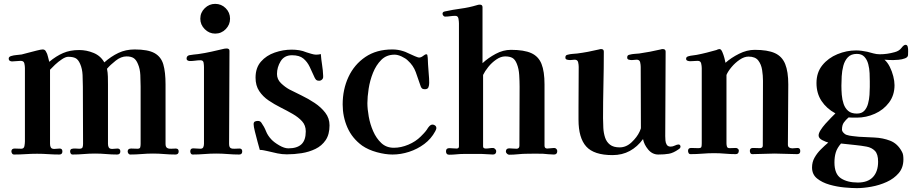

<svg xmlns="http://www.w3.org/2000/svg" viewBox="-20 -796 4738 994"><path d="M905 -12Q905 -27 890 -27Q879 -27 866.5 -26Q854 -25 845.5 -30Q837 -35 837 -51Q837 -128 837 -205Q837 -282 837 -359Q837 -423 825.5 -462.5Q814 -502 780 -521Q746 -540 677 -540Q631 -540 593 -522Q555 -504 520 -473Q501 -507 464.5 -522Q428 -537 390 -537Q343 -537 307 -521.5Q271 -506 235 -476Q231 -489 228 -503.5Q225 -518 218 -529Q213 -540 201 -540Q193 -540 171 -534.5Q149 -529 126.5 -523Q104 -517 92 -514Q79 -512 65 -511Q51 -510 38 -506Q34 -505 29.5 -502Q25 -499 25 -492Q25 -485 30.5 -481.5Q36 -478 42 -478Q53 -478 64.5 -479.5Q76 -481 87 -481Q103 -481 106 -468Q109 -455 109 -444Q109 -349 109 -254Q109 -159 109 -64Q109 -54 106.5 -40Q104 -26 90 -26Q81 -26 72.5 -26.5Q64 -27 56 -27Q39 -27 39 -12Q39 -7 42.5 -1.5Q46 4 53 4Q83 4 112.5 2Q142 0 172 0Q201 0 229.5 2Q258 4 287 4Q303 4 303 -12Q303 -27 289 -27Q282 -27 275 -26Q268 -25 261 -25Q248 -25 243.5 -32Q239 -39 239 -51Q239 -147 239 -243Q239 -339 239 -435Q248 -445 265 -461Q282 -477 301 -489.5Q320 -502 333 -502Q357 -502 371 -495Q385 -488 395 -465Q406 -440 407.5 -407.5Q409 -375 409 -348Q409 -274 409.5 -199.5Q410 -125 410 -51Q410 -39 407 -32.5Q404 -26 390 -26Q384 -26 372.5 -27Q361 -28 352 -25.5Q343 -23 343 -12Q343 -7 346 -1.5Q349 4 356 4Q385 4 414 1.5Q443 -1 472 -1Q501 -1 529.5 1.5Q558 4 586 4Q603 4 603 -12Q603 -27 588 -27Q581 -27 574.5 -26Q568 -25 561 -25Q548 -25 543.5 -32Q539 -39 539 -51Q539 -128 539 -205Q539 -282 539 -359Q539 -379 538.5 -399.5Q538 -420 534 -440Q551 -460 579 -482Q607 -504 635 -504Q658 -504 671.5 -495.5Q685 -487 694 -465Q705 -440 706.5 -407.5Q708 -375 708 -348V-51Q708 -41 706 -33.5Q704 -26 692 -26Q684 -26 675.5 -26.5Q667 -27 659 -27Q641 -27 641 -12Q641 -7 644.5 -1.5Q648 4 654 4Q684 4 713.5 1.5Q743 -1 772 -1Q801 -1 830 1.5Q859 4 888 4Q905 4 905 -12Z M1234 -12Q1234 -27 1220 -27Q1207 -27 1194.5 -26Q1182 -25 1174 -29.5Q1166 -34 1166 -52Q1166 -172 1167 -292.5Q1168 -413 1168 -533Q1168 -545 1153 -545Q1151 -545 1148 -544.5Q1145 -544 1142 -544Q1108 -536 1074.5 -528.5Q1041 -521 1006 -516Q995 -515 982.5 -513.5Q970 -512 959 -510Q946 -506 946 -493Q946 -486 951.5 -483Q957 -480 963 -480Q977 -480 991 -482Q1005 -484 1018 -484Q1032 -484 1034 -471.5Q1036 -459 1036 -449V-52Q1036 -42 1032.5 -34Q1029 -26 1017 -26Q1008 -26 999 -27Q990 -28 980 -28Q965 -28 965 -12Q965 -7 968 -1.5Q971 4 978 4Q1008 4 1038.5 1.5Q1069 -1 1099 -1Q1129 -1 1159 1.5Q1189 4 1218 4Q1234 4 1234 -12ZM1171 -699Q1171 -731 1148.5 -753.5Q1126 -776 1094 -776Q1063 -776 1040 -753.5Q1017 -731 1017 -699Q1017 -668 1040 -645Q1063 -622 1094 -622Q1126 -622 1148.5 -645Q1171 -668 1171 -699Z M1686 -147Q1686 -184 1664 -212.5Q1642 -241 1609 -263Q1576 -285 1540.5 -302Q1505 -319 1478 -333Q1456 -345 1435 -365Q1414 -385 1414 -413Q1414 -448 1433 -479Q1452 -510 1492 -510Q1530 -510 1550.5 -493Q1571 -476 1583.5 -449.5Q1596 -423 1609 -394Q1613 -386 1617.5 -382Q1622 -378 1632 -378Q1641 -378 1647.5 -384.5Q1654 -391 1653 -401V-404Q1652 -432 1647.5 -460Q1643 -488 1641 -516Q1629 -513 1616 -513Q1607 -513 1591.5 -517.5Q1576 -522 1567 -525Q1548 -533 1529 -536Q1510 -539 1490 -539Q1446 -539 1402.5 -524Q1359 -509 1331 -477Q1303 -445 1303 -394Q1303 -353 1322 -324.5Q1341 -296 1370.5 -276Q1400 -256 1433 -239.5Q1466 -223 1495.5 -206Q1525 -189 1544 -168Q1563 -147 1563 -116Q1563 -70 1540.5 -49Q1518 -28 1473 -28Q1452 -28 1425.5 -43.5Q1399 -59 1385 -74Q1366 -94 1357 -117Q1348 -140 1333 -161Q1327 -170 1315 -170Q1307 -170 1300 -167Q1293 -164 1293 -153Q1293 -142 1299.5 -115.5Q1306 -89 1313.5 -61.5Q1321 -34 1325 -20Q1336 -20 1347 -17.5Q1358 -15 1368 -13Q1392 -7 1416 -2Q1440 3 1465 3Q1503 3 1541.5 -3Q1580 -9 1613 -25Q1646 -41 1666 -70.5Q1686 -100 1686 -147Z M2239 -133Q2239 -141 2233 -146Q2227 -151 2219 -151Q2211 -151 2203 -143Q2199 -139 2196 -134.5Q2193 -130 2190 -125Q2183 -115 2174.5 -106Q2166 -97 2158 -89Q2132 -63 2094 -47Q2056 -31 2019 -31Q1980 -31 1954 -55.5Q1928 -80 1912 -116.5Q1896 -153 1889 -192.5Q1882 -232 1882 -262Q1882 -294 1888.5 -336.5Q1895 -379 1911 -419Q1927 -459 1954 -486Q1981 -513 2023 -513Q2039 -513 2059.5 -503.5Q2080 -494 2091 -483Q2120 -457 2132.5 -422.5Q2145 -388 2157 -352Q2159 -344 2164 -339Q2169 -334 2179 -334Q2194 -334 2198 -344Q2202 -354 2202 -367Q2202 -391 2199.5 -415Q2197 -439 2196 -463Q2195 -474 2195 -485.5Q2195 -497 2193 -507Q2193 -515 2187 -515Q2181 -515 2170.5 -506.5Q2160 -498 2149 -498Q2145 -498 2128 -505Q2111 -512 2093.5 -520.5Q2076 -529 2068 -531Q2041 -540 2011 -540Q1929 -540 1871.5 -501Q1814 -462 1784 -397.5Q1754 -333 1754 -255Q1754 -192 1778.5 -136Q1803 -80 1855 -42Q1887 -20 1931 -8Q1975 4 2012 4Q2055 4 2098 -10Q2141 -24 2176.5 -50.5Q2212 -77 2233 -116Q2235 -120 2237 -124.5Q2239 -129 2239 -133Z M2865 -14Q2865 -20 2860.5 -25Q2856 -30 2849 -30Q2840 -30 2831 -28.5Q2822 -27 2813 -27Q2799 -27 2799 -42V-359Q2799 -426 2783.5 -465Q2768 -504 2730.5 -521Q2693 -538 2625 -538Q2585 -538 2546 -517Q2507 -496 2478 -469V-759Q2478 -772 2464 -772Q2456 -772 2448 -769Q2408 -757 2366.5 -751.5Q2325 -746 2284 -737Q2271 -735 2271 -725Q2271 -720 2275 -715Q2279 -710 2284 -710Q2297 -710 2310.5 -712Q2324 -714 2337 -714Q2351 -714 2353.5 -699.5Q2356 -685 2356 -675V-38Q2356 -27 2344 -27Q2334 -27 2325 -28Q2316 -29 2306 -29Q2289 -29 2289 -13Q2289 5 2305 5Q2324 5 2343 3Q2362 1 2381 1H2434Q2445 1 2455 1Q2465 1 2475 1Q2489 1 2503.5 2.5Q2518 4 2532 4Q2549 4 2549 -14Q2549 -19 2543.5 -24.5Q2538 -30 2533 -30Q2523 -30 2514 -28.5Q2505 -27 2495 -27Q2481 -27 2481 -38V-408Q2490 -427 2508 -449.5Q2526 -472 2549.5 -488Q2573 -504 2595 -504Q2619 -504 2633 -496Q2647 -488 2656 -465Q2666 -440 2668 -407.5Q2670 -375 2670 -348Q2670 -272 2669.5 -195.5Q2669 -119 2669 -42Q2669 -26 2654 -26Q2644 -26 2635 -27Q2626 -28 2616 -28Q2599 -28 2599 -11Q2599 -6 2604.5 -0.5Q2610 5 2616 5Q2639 5 2662.5 2.5Q2686 0 2710 0Q2730 0 2750.5 -0.5Q2771 -1 2791 0Q2805 1 2819.5 2.5Q2834 4 2848 4Q2865 4 2865 -14Z M3503 -37Q3503 -41 3500.5 -44.5Q3498 -48 3493 -48Q3485 -48 3474 -42.5Q3463 -37 3452 -37Q3438 -37 3432 -46.5Q3426 -56 3425 -68.5Q3424 -81 3424 -91Q3424 -201 3425 -310.5Q3426 -420 3426 -529Q3426 -542 3411 -542Q3408 -542 3405.5 -541.5Q3403 -541 3400 -540Q3345 -527 3289 -519Q3277 -518 3264 -517Q3251 -516 3240 -513Q3234 -512 3230.5 -509Q3227 -506 3227 -498Q3227 -489 3235.5 -487Q3244 -485 3251 -485Q3258 -485 3264 -486Q3270 -487 3276 -487Q3291 -487 3294 -474Q3297 -461 3297 -450Q3297 -371 3297.5 -291.5Q3298 -212 3298 -132Q3298 -131 3295 -123.5Q3292 -116 3291 -114Q3278 -86 3250 -59.5Q3222 -33 3188 -33Q3156 -33 3138 -47Q3120 -61 3112.5 -84Q3105 -107 3103.5 -133.5Q3102 -160 3102 -184Q3102 -270 3104 -356.5Q3106 -443 3106 -529Q3106 -542 3092 -542Q3087 -542 3081 -540Q3023 -526 2968 -519Q2957 -518 2944 -517Q2931 -516 2920 -513Q2914 -512 2910.5 -509Q2907 -506 2907 -498Q2907 -489 2916 -487Q2925 -485 2932 -485Q2938 -485 2943.5 -486Q2949 -487 2955 -487Q2970 -487 2973 -474Q2976 -461 2976 -450Q2976 -398 2975.5 -346.5Q2975 -295 2975 -243V-176Q2975 -82 3015 -37.5Q3055 7 3151 7Q3201 7 3240.5 -14.5Q3280 -36 3309 -76Q3314 -48 3335.5 -22Q3357 4 3388 4Q3420 4 3443 0Q3466 -4 3493 -23Q3503 -29 3503 -37Z M4123 -14Q4123 -30 4109 -30Q4102 -30 4095.5 -29Q4089 -28 4082 -28Q4072 -28 4065.5 -32.5Q4059 -37 4059 -47Q4059 -125 4060 -203Q4061 -281 4061 -359Q4061 -425 4045 -464.5Q4029 -504 3991.5 -521Q3954 -538 3887 -538Q3847 -538 3806 -517.5Q3765 -497 3736 -471Q3735 -478 3730.5 -495Q3726 -512 3719.5 -527Q3713 -542 3705 -542Q3701 -542 3697 -540.5Q3693 -539 3689 -537Q3664 -530 3638.5 -523.5Q3613 -517 3587 -512Q3577 -510 3566 -509Q3555 -508 3545 -505Q3540 -504 3536 -501Q3532 -498 3532 -492Q3532 -484 3539.5 -481.5Q3547 -479 3553 -479Q3563 -479 3572.5 -480Q3582 -481 3592 -481Q3607 -481 3610 -467.5Q3613 -454 3613 -443Q3613 -382 3613 -321Q3613 -260 3613 -199V-54Q3613 -41 3611 -35Q3609 -29 3595 -29Q3585 -29 3576 -29.5Q3567 -30 3558 -30Q3542 -30 3542 -15Q3542 -9 3545 -3.5Q3548 2 3555 2Q3586 2 3616.5 -0.5Q3647 -3 3677 -3Q3706 -3 3733.5 -0.5Q3761 2 3789 2Q3805 2 3805 -17Q3805 -22 3800 -26Q3795 -30 3790 -30Q3782 -30 3773.5 -29.5Q3765 -29 3757 -29Q3746 -29 3743.5 -37Q3741 -45 3741 -54V-408Q3749 -427 3767.5 -449Q3786 -471 3809.5 -487Q3833 -503 3855 -503Q3890 -503 3905.5 -483Q3921 -463 3925.5 -434Q3930 -405 3930 -378Q3930 -294 3929.5 -210Q3929 -126 3929 -42Q3929 -29 3914 -29Q3905 -29 3896 -29.5Q3887 -30 3878 -30Q3862 -30 3862 -15Q3862 -9 3865 -3.5Q3868 2 3875 2Q3904 2 3933 0.5Q3962 -1 3990 -1Q4019 -1 4048.5 0.5Q4078 2 4107 2Q4123 2 4123 -14Z M4526 41Q4526 92 4499.5 120.5Q4473 149 4421 149Q4367 149 4333.5 127Q4300 105 4300 45Q4300 16 4307 -7Q4314 -30 4334 -53L4409 -45Q4439 -42 4466 -37Q4493 -32 4509.5 -15Q4526 2 4526 41ZM4483 -375V-346Q4483 -328 4481.5 -305Q4480 -282 4474 -259.5Q4468 -237 4454.5 -222.5Q4441 -208 4416 -208Q4387 -208 4371 -222Q4355 -236 4347.5 -258Q4340 -280 4338 -305Q4336 -330 4336 -352Q4336 -373 4337.5 -401Q4339 -429 4346 -455.5Q4353 -482 4369.5 -499.5Q4386 -517 4416 -517Q4441 -517 4455 -502Q4469 -487 4475 -464Q4481 -441 4482 -417Q4483 -393 4483 -375ZM4681 -512Q4681 -518 4681.5 -530.5Q4682 -543 4679.5 -553.5Q4677 -564 4668 -564Q4659 -564 4647 -548Q4635 -532 4612 -526Q4573 -515 4535 -515Q4518 -515 4502 -519.5Q4486 -524 4470 -528Q4456 -531 4441 -533Q4426 -535 4412 -535Q4363 -535 4315.5 -515.5Q4268 -496 4237.5 -458.5Q4207 -421 4207 -366Q4207 -313 4233 -273.5Q4259 -234 4305 -209Q4297 -201 4282.5 -186.5Q4268 -172 4253 -155Q4238 -138 4228 -122Q4218 -106 4218 -95Q4218 -80 4237 -70.5Q4256 -61 4268 -58Q4249 -42 4229.5 -22.5Q4210 -3 4197 20Q4184 43 4184 71Q4184 107 4210 128Q4236 149 4274.5 160Q4313 171 4352 174.5Q4391 178 4416 178Q4450 178 4491.5 170.5Q4533 163 4570.5 146Q4608 129 4632.5 100.5Q4657 72 4657 29Q4657 17 4655.5 7Q4654 -3 4648 -13Q4626 -53 4588.5 -67.5Q4551 -82 4508 -84Q4465 -86 4426 -88Q4411 -90 4394 -91.5Q4377 -93 4362 -98Q4355 -100 4347 -108.5Q4339 -117 4339 -125Q4339 -148 4348.5 -161.5Q4358 -175 4373 -188Q4384 -187 4395 -187Q4406 -187 4416 -187Q4464 -187 4509 -207Q4554 -227 4582.5 -265Q4611 -303 4611 -355Q4611 -376 4604.5 -401.5Q4598 -427 4586.5 -450Q4575 -473 4559 -487Q4570 -486 4581.5 -485.5Q4593 -485 4604 -485Q4613 -485 4631.5 -486.5Q4650 -488 4665.5 -494Q4681 -500 4681 -512Z"/></svg>

Font: UoqMunThenKhung
Style: Regular
Weight: 400
Designer: Font-Kai, 金井和夫, 宇文滿月
Foundry: Kazuo Kanai, Moonlit Owen
Version: Version 1.197